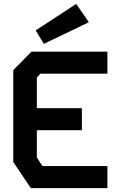

<svg xmlns="http://www.w3.org/2000/svg" viewBox="-20 -965 640 985"><path d="M141 -700 48 -605V-134L138 0H531V-113H198L169 -157V-297H400V-410H169V-567L187 -587H531V-700ZM205 -740 436 -851 371 -945 163 -809Z"/></svg>

Font: Kode Mono
Style: Bold
Weight: 700
Monospace: yes
Designer: Isa Ozler
Foundry: Kadena LLC
Version: Version 1.206;gftools[0.9.28]